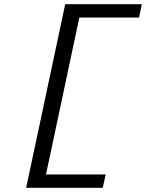

<svg xmlns="http://www.w3.org/2000/svg" viewBox="-20 -690 692 910"><path d="M104 200H467L481 137H198L356 -607H639L652 -670H289Z"/></svg>

Font: LT Wave Mono Light
Style: Italic
Weight: 300
Designer: Daniel Lyons
Version: Version 2.5 (Glyphs App)